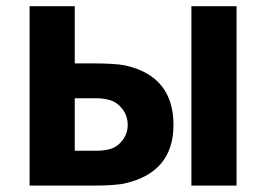

<svg xmlns="http://www.w3.org/2000/svg" viewBox="-20 -582 834 602"><path d="M72.8 -562.5H214.4V-383.3H265.6Q340.3 -383.3 372.1 -377Q523.9 -343.3 523.9 -190.4Q523.9 -42.5 373 -7.3Q342.3 0 265.6 0H72.8ZM580.1 -562.5V0H721.7V-562.5ZM214.4 -273.9V-109.4H281.2Q306.2 -109.4 325.2 -114.7Q348.1 -121.1 364.3 -142.3Q380.4 -163.6 380.4 -190.4Q380.4 -218.8 363.5 -240.5Q346.7 -262.2 322.8 -268.6Q304.7 -273.9 281.2 -273.9Z"/></svg>

Font: Manrope3 ExtraBold
Style: Bold
Weight: 800
Width: 4
Designer: Mikhail Sharanda
Foundry: Mikhail Sharanda
Version: Version 3.000;PS 003.000;hotconv 1.0.88;makeotf.lib2.5.64775